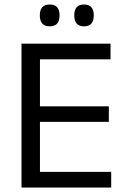

<svg xmlns="http://www.w3.org/2000/svg" viewBox="-20 -833 563 853"><path d="M157.5 0H75.5V-639H157.5ZM474 0H100V-69.5H474ZM463.5 -291.5H122.5V-360.5H463.5ZM471 -569.5H99.5V-639H471ZM200.5 -716Q179 -716 168 -728.2Q157 -740.5 157 -763V-766.5Q157 -789 168 -801Q179 -813 200.5 -813Q223 -813 233.8 -801Q244.5 -789 244.5 -766.5V-763Q244.5 -740.5 233.8 -728.2Q223 -716 200.5 -716ZM353.5 -716Q331.5 -716 320.8 -728.2Q310 -740.5 310 -763V-766.5Q310 -789 320.8 -801Q331.5 -813 353.5 -813Q375 -813 385.8 -801Q396.5 -789 396.5 -766.5V-763Q396.5 -740.5 385.8 -728.2Q375 -716 353.5 -716Z"/></svg>

Font: Anek Kannada Medium
Style: Regular
Weight: 400
Version: Version 1.003